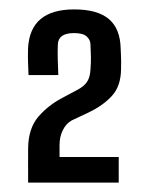

<svg xmlns="http://www.w3.org/2000/svg" viewBox="-20 -824 303 404"><path d="M39.2 -439.8Q39.1 -466 39.1 -482.1Q39.1 -498.3 39.2 -513.1Q39.9 -553.9 60.5 -578.2Q81.2 -602.4 111.8 -618.4L143.3 -635.2Q158.1 -643.2 163.9 -653Q169.7 -662.8 170.4 -678.2Q171.5 -691.1 171.3 -703.9Q171 -716.7 170.4 -730.2Q170.3 -740 162.5 -747.2Q154.6 -754.4 135.8 -754.4Q102.4 -754.4 101.7 -730.2Q101 -713.7 101.6 -696.2Q102.2 -678.6 102.7 -666.1H40Q39.5 -683.2 39 -693.4Q38.5 -703.7 39 -722.2Q41.2 -763.8 65.6 -784Q89.9 -804.2 135.9 -804.2Q185.2 -804.2 209.1 -783.9Q233 -763.6 233.9 -722.2Q234.3 -714.1 234.5 -708.7Q234.7 -703.3 234.9 -696.8Q235.1 -690.4 234.7 -678.4Q234.3 -643.2 216 -622.8Q197.7 -602.4 166.7 -587.5L130.9 -570.6Q118.9 -563.9 112.1 -550Q105.3 -536.2 105.3 -518.9V-493.7H229.8V-439.8Z"/></svg>

Font: Big Shoulders Thin
Style: Regular
Weight: 100
Version: Version 2.002